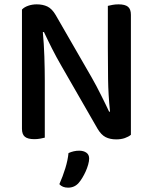

<svg xmlns="http://www.w3.org/2000/svg" viewBox="-20 -634 699 883"><path d="M582 -14Q571 -5 554 1Q537 7 514 7Q486 7 465.5 -3.5Q445 -14 428 -43L263 -330Q252 -349 240.5 -370Q229 -391 218.5 -412Q208 -433 198.5 -452.5Q189 -472 182 -487L177 -486Q182 -434 184 -374.5Q186 -315 186 -262V-1Q179 1 165.5 3.5Q152 6 138 6Q108 6 94.5 -5Q81 -16 81 -42V-590Q91 -601 109.5 -607.5Q128 -614 149 -614Q177 -614 198 -604Q219 -594 236 -565L402 -277Q413 -258 424 -237Q435 -216 445.5 -195Q456 -174 465.5 -154.5Q475 -135 482 -120L486 -121Q478 -197 477 -271.5Q476 -346 476 -417V-607Q484 -609 497 -611.5Q510 -614 525 -614Q555 -614 568.5 -603Q582 -592 582 -566ZM342 207Q323 229 293 229Q267 229 253 213Q269 177 280.5 139.5Q292 102 295 70Q319 59 344 59Q364 59 377 68Q390 77 390 95Q390 107 385.5 123Q381 139 374 154.5Q367 170 358.5 184Q350 198 342 207Z"/></svg>

Font: Baloo Paaji 2 Medium
Style: Regular
Weight: 500
Designer: Shuchita Grover, Noopur Datye and Ek Type
Foundry: Ek Type
Version: Version 1.640;hotconv 1.0.111;makeotfexe 2.5.65597; ttfautoh